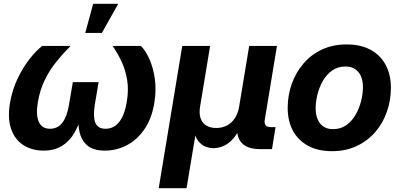

<svg xmlns="http://www.w3.org/2000/svg" viewBox="-20 -779 2096 1003"><path d="M207.5 7.8Q147.9 7.8 103.3 -20.3Q58.6 -48.3 38.6 -104Q18.6 -159.7 32.2 -241.2Q43.9 -309.6 72 -368.4Q100.1 -427.2 135 -471.4Q169.9 -515.6 200.7 -539.1H348.6Q308.6 -499 273.4 -455.3Q238.3 -411.6 213.4 -360.1Q188.5 -308.6 177.7 -245.6Q166.5 -177.2 182.9 -141.8Q199.2 -106.4 241.7 -106.4Q281.7 -106.4 305.9 -138.2Q330.1 -169.9 340.3 -231L360.4 -350.1H495.1L475.1 -231Q465.3 -169.9 478 -138.2Q490.7 -106.4 531.2 -106.4Q574.7 -106.4 602.8 -142.1Q630.9 -177.7 642.1 -245.6Q652.8 -308.1 644.5 -359.6Q636.2 -411.1 616 -455.3Q595.7 -499.5 567.9 -539.1H716.3Q740.2 -515.1 760.3 -470.7Q780.3 -426.3 788.8 -367.7Q797.4 -309.1 786.1 -241.2Q772.9 -159.7 734.6 -104Q696.3 -48.3 642.6 -20.3Q588.9 7.8 527.8 7.8Q469.2 7.8 437.5 -18.1Q405.8 -43.9 395.5 -89.6Q385.3 -135.3 390.1 -194.8H411.1Q396.5 -134.8 370.8 -88.9Q345.2 -43 305.2 -17.6Q265.1 7.8 207.5 7.8ZM425.3 -606.9 466.8 -759.3H597.7L512.2 -606.9Z M809.1 204.1 932.1 -539.1H1077.6L1025.4 -223.1Q1019 -185.1 1028.3 -159.9Q1037.6 -134.8 1058.8 -122.6Q1080.1 -110.4 1109.4 -110.4Q1139.6 -110.4 1164.6 -123Q1189.5 -135.7 1206.3 -160.6Q1223.1 -185.5 1229.5 -223.1L1281.7 -539.1H1426.8L1363.3 -154.3Q1359.9 -133.8 1367.9 -124.3Q1376 -114.7 1397.9 -114.7H1419.4L1400.9 0H1339.4Q1268.6 0 1239.5 -35.9Q1210.4 -71.8 1221.7 -139.6L1230 -189H1253.9Q1245.1 -134.3 1227.1 -98.6Q1209 -63 1186.5 -42.5Q1164.1 -22 1140.1 -13.4Q1116.2 -4.9 1095.7 -4.9Q1074.2 -4.9 1053 -13.4Q1031.7 -22 1015.6 -42.5Q999.5 -63 993.4 -98.6Q987.3 -134.3 996.1 -189H1020L954.6 204.1Z M1714.4 10.7Q1641.1 10.7 1589.4 -17.3Q1537.6 -45.4 1510.3 -96.2Q1482.9 -147 1482.9 -215.3Q1482.9 -281.2 1504.2 -340.8Q1525.4 -400.4 1565.2 -447Q1605 -493.7 1662.1 -520.3Q1719.2 -546.9 1791 -546.9Q1863.8 -546.9 1915.5 -519Q1967.3 -491.2 1994.6 -440.2Q2022 -389.2 2022 -320.3Q2022 -254.9 2001.2 -195.3Q1980.5 -135.7 1940.4 -89.4Q1900.4 -43 1843.5 -16.1Q1786.6 10.7 1714.4 10.7ZM1720.2 -104.5Q1760.3 -104.5 1789.6 -125.5Q1818.8 -146.5 1837.9 -179.9Q1856.9 -213.4 1866.5 -251.5Q1876 -289.6 1876 -323.7Q1876 -356.9 1865.5 -380.9Q1855 -404.8 1834.7 -418.2Q1814.5 -431.6 1784.7 -431.6Q1745.1 -431.6 1715.6 -410.9Q1686 -390.1 1667 -356.9Q1647.9 -323.7 1638.4 -285.6Q1628.9 -247.6 1628.9 -212.9Q1628.9 -163.6 1652.3 -134Q1675.8 -104.5 1720.2 -104.5Z"/></svg>

Font: Inter 18pt
Style: Bold Italic
Weight: 700
Italic angle: -9.3988°
Designer: Rasmus Andersson
Foundry: rsms
Version: Version 4.001;git-66647c0bb